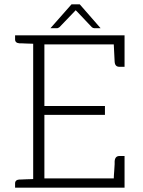

<svg xmlns="http://www.w3.org/2000/svg" viewBox="-20 -871 662 891"><path d="M134 -707H50V-688C50 -677 57 -671 70 -670H79C84 -670 92 -669 102 -669C112 -669 122 -668 134 -668V-40C122 -40 112 -39 102 -39C92 -39 84 -38 79 -38H70C57 -37 50 -31 50 -20V0H134H558V-43V-147H534C520 -147 513 -138 512 -122V-109C512 -102 511 -92 510 -77C509 -62 508 -52 508 -43H186V-338H467V-379H186V-665H508C510 -621 512 -594 512 -585C513 -569 520 -561 534 -561H558V-665V-707ZM447 -740 350 -851H312L214 -740H244C247 -740 249 -741 251 -742C253 -743 254 -744 256 -745L327 -819L329 -821C330 -822 331 -823 331 -824C333 -822 334 -820 336 -819L406 -745C409 -742 414 -740 418 -740Z"/></svg>

Font: SVN-Aleo
Style: Light
Weight: 300
Designer: Alessio Laiso
Version: Version 1.2.2